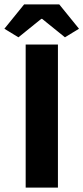

<svg xmlns="http://www.w3.org/2000/svg" viewBox="-40 -855 380 875"><path d="M-20 -724 70 -835H230L320 -724L256 -685L152 -769H148L44 -685ZM77 0V-652H224V0Z"/></svg>

Font: TypoPRO Source Sans Pro
Style: Bold
Weight: 700
Designer: Paul D. Hunt
Foundry: Adobe Systems Incorporated
Version: Version 2.020;PS 2.000;hotconv 1.0.86;makeotf.lib2.5.63406